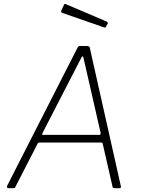

<svg xmlns="http://www.w3.org/2000/svg" viewBox="-20 -982 740 1002"><path d="M24 0Q20 0 17.5 -3Q15 -6 16 -10L384 -732Q387 -738 390 -740Q393 -742 400 -742H433Q441 -742 445 -739Q449 -736 449 -731L611 -9Q612 -5 610 -2.5Q608 0 603 0H579Q567 0 567 -9L516 -232Q515 -238 508 -238H186Q178 -238 175 -230L60 -6Q59 -2 56.5 -1Q54 0 49 0H24ZM497 -278Q507 -278 505 -289L416 -679Q414 -689 410.5 -688Q407 -687 402 -676L203 -290Q200 -283 200 -280.5Q200 -278 204 -278ZM315 -959Q316 -961 318 -961.5Q320 -962 322 -961L538 -869Q540 -868 541.5 -865Q543 -862 542 -858L533 -843Q532 -839 530 -838.5Q528 -838 523 -839L307 -914Q301 -916 299.5 -919.5Q298 -923 300 -927Z"/></svg>

Font: Libre Franklin Thin Thin
Style: Italic
Weight: 250
Italic angle: -8°
Version: Version 3.000